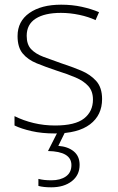

<svg xmlns="http://www.w3.org/2000/svg" viewBox="-20 -560 502 820"><path d="M416 -137Q416 -68 364.5 -29Q313 10 214 10Q159 10 115 0Q71 -10 42 -24V-64Q80 -45 124 -34.5Q168 -24 215 -24Q301 -24 339 -54Q377 -84 377 -135Q377 -170 357.5 -192Q338 -214 303 -229Q268 -244 223 -258Q175 -274 137 -289.5Q99 -305 77 -331.5Q55 -358 55 -406Q55 -469 105.5 -504.5Q156 -540 241 -540Q288 -540 329 -531Q370 -522 403 -508L388 -474Q359 -488 319 -496.5Q279 -505 240 -505Q171 -505 132.5 -480.5Q94 -456 94 -407Q94 -370 113 -350Q132 -330 165 -317.5Q198 -305 241 -290Q287 -275 326.5 -258.5Q366 -242 391 -214Q416 -186 416 -137ZM320 144Q320 188 286.5 214Q253 240 199 240Q165 240 144 234V204Q156 207 169 208.5Q182 210 200 210Q238 210 261.5 193.5Q285 177 285 145Q285 87 185 85L228 0H260L229 63Q270 66 295 86.5Q320 107 320 144Z"/></svg>

Font: Noto Sans Kannada ExtraLight
Style: Regular
Weight: 200
Designer: Jelle Bosma - Monotype Design Team
Foundry: Monotype Imaging Inc.
Version: Version 2.005; ttfautohint (v1.8.4.7-5d5b)